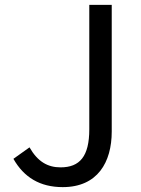

<svg xmlns="http://www.w3.org/2000/svg" viewBox="-20 -754 576 787"><path d="M237 13C380 13 438 -89 438 -215V-734H346V-224C346 -113 307 -68 228 -68C175 -68 134 -92 101 -150L35 -103C78 -27 144 13 237 13Z"/></svg>

Font: Source Han Sans HK
Style: Regular
Weight: 400
Designer: Ryoko NISHIZUKA 西塚涼子 (kana, bopomofo & ideographs); Paul D. Hunt (Latin, Greek & Cyrillic); Sandoll Communications 산돌커뮤니
Foundry: Adobe
Version: Version 2.000;hotconv 1.0.107;makeotfexe 2.5.65593